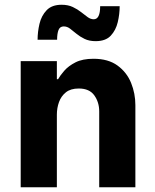

<svg xmlns="http://www.w3.org/2000/svg" viewBox="-20 -787 651 807"><path d="M382 -614Q355 -614 335.5 -623.5Q316 -633 301.5 -645Q287 -657 274.5 -666.5Q262 -676 248 -676Q232 -676 226 -661Q220 -646 220 -620H138Q138 -653 146 -687Q154 -721 176 -744Q198 -767 239 -767Q266 -767 286 -757.5Q306 -748 321 -736Q336 -724 348.5 -715Q361 -706 374 -706Q401 -706 401 -761H483Q483 -728 475 -694Q467 -660 445.5 -637Q424 -614 382 -614ZM67 0V-530H219V-454H224Q233 -470 250.5 -490Q268 -510 297.5 -525Q327 -540 373 -540Q435 -540 474 -511.5Q513 -483 531 -438.5Q549 -394 549 -345V0H397V-319Q397 -357 376.5 -386Q356 -415 311 -415Q277 -415 257 -399Q237 -383 228 -358Q219 -333 219 -305V0Z"/></svg>

Font: Be Vietnam Pro
Style: Bold
Weight: 700
Designer: Lam Bao, Tony Le, Vietanh Nguyen
Foundry: Yellow Type Foundry
Version: Version 1.002; ttfautohint (v1.8.3)